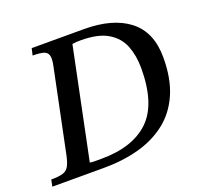

<svg xmlns="http://www.w3.org/2000/svg" viewBox="-131 -788 965 919"><g transform="rotate(-20 351.5 -328.5)"><path d="M249 0H-15L-8 -34Q31 -34 52 -40.5Q73 -47 83.5 -67Q94 -87 102 -128L187 -539Q195 -575 190 -593Q185 -611 166 -616.5Q147 -622 111 -622L119 -657H385Q532 -657 614 -593Q696 -529 696 -400Q696 -292 662.5 -215.5Q629 -139 568 -91.5Q507 -44 425.5 -22Q344 0 249 0ZM251 -45Q411 -45 495 -125Q579 -205 579 -388Q579 -452 559 -502.5Q539 -553 489.5 -582.5Q440 -612 351 -612Q340 -612 331 -611.5Q322 -611 309 -609L193 -47Q206 -45 220.5 -45Q235 -45 251 -45Z"/></g></svg>

Font: STIX Two Text Medium
Style: Italic
Weight: 500
Italic angle: -12°
Designer: Ross Mills, John Hudson & Paul Hanslow, Tiro Typeworks Ltd; with prior portions MicroPress Inc. and Coen Hoffman, Elsevi
Foundry: Tiro Typeworks Ltd
Version: Version 2.13 b171